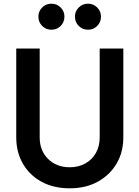

<svg xmlns="http://www.w3.org/2000/svg" viewBox="-20 -1008 755 1040"><path d="M520 -745H648V-264Q648 -184 611.5 -122Q575 -60 510 -24Q445 12 358 12Q270 12 205 -23.5Q140 -59 104 -121.5Q68 -184 68 -264V-745H195V-264Q195 -192 240.5 -147Q286 -102 358 -102Q405 -102 442 -122.5Q479 -143 499.5 -179.5Q520 -216 520 -264ZM259 -847Q229 -847 208.5 -867.5Q188 -888 188 -918Q188 -947 208.5 -967.5Q229 -988 259 -988Q288 -988 308.5 -967.5Q329 -947 329 -918Q329 -888 308.5 -867.5Q288 -847 259 -847ZM457 -847Q427 -847 406.5 -867.5Q386 -888 386 -918Q386 -947 406.5 -967.5Q427 -988 457 -988Q486 -988 506.5 -967.5Q527 -947 527 -918Q527 -888 506.5 -867.5Q486 -847 457 -847Z"/></svg>

Font: Plus Jakarta Display Medium
Style: Regular
Weight: 500
Designer: Gumpita Rahayu
Foundry: Tokotype Studio
Version: Version 1.000